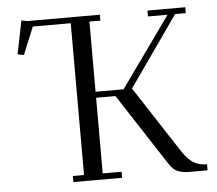

<svg xmlns="http://www.w3.org/2000/svg" viewBox="-51 -763 928 820"><g transform="rotate(-5 413.0 -353.5)"><path d="M41 -564 69.8 -707 95.2 -702.1H405.8V-676.8H358.9V-376H479L693.8 -676.8H609.9V-702.1H772V-676.8H726.1L515.1 -376L700.2 -91.8Q726.1 -53.2 749.8 -39.6Q773.4 -25.9 806.2 -25.9V0H728Q699.2 0 678.7 -8.5Q658.2 -17.1 643.1 -41L441.9 -350.1H358.9V-25.9H439.9V0H231V-25.9H278.8V-676.8H116.2L67.9 -559.1Z"/></g></svg>

Font: Dehuti
Style: Book
Weight: 400
Version: Version 1.2